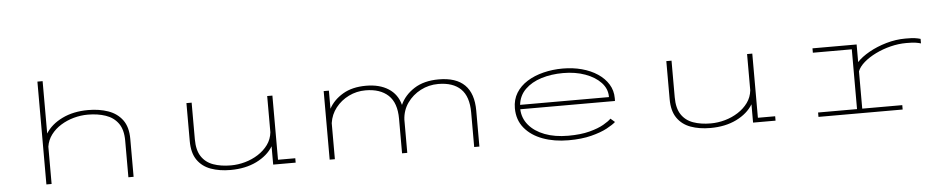

<svg xmlns="http://www.w3.org/2000/svg" viewBox="-42 -1067 6884 1395"><g transform="rotate(-5 3400.0 -369.0)"><path d="M251 0V-750H289V-368Q329 -432.5 410.2 -472.2Q491.5 -512 600 -512Q680.5 -512 745.5 -489.2Q810.5 -466.5 848.8 -415Q887 -363.5 887 -277V0H849V-267Q849 -347 815.8 -393.2Q782.5 -439.5 724.8 -459.2Q667 -479 594 -479Q543 -479 492 -465Q441 -451 397.8 -424.2Q354.5 -397.5 325.5 -359Q296.5 -320.5 289 -272V0Z M1593 12Q1512.5 12 1450 -10.8Q1387.5 -33.5 1351.8 -85Q1316 -136.5 1316 -223V-500H1354V-233Q1354 -153 1384.8 -106.8Q1415.5 -60.5 1470.8 -40.8Q1526 -21 1599 -21Q1651 -21 1702.8 -35.5Q1754.5 -50 1798.2 -78Q1842 -106 1870.8 -145.5Q1899.5 -185 1905 -235.5V-500H1943V-32H2069V0H1905V-133.5Q1865 -68 1783.8 -28Q1702.5 12 1593 12Z M2317 0V-500H2355V-368Q2388.5 -430.5 2457 -471.2Q2525.5 -512 2627 -512Q2724.5 -512 2789.5 -470.5Q2854.5 -429 2875 -350.5Q2906 -420 2977.2 -466Q3048.5 -512 3157 -512Q3409 -512 3409 -262V0H3371V-252Q3371 -368.5 3314.2 -423.8Q3257.5 -479 3150 -479Q3081 -479 3021.5 -448Q2962 -417 2924.2 -363.5Q2886.5 -310 2883 -242V0H2845V-252Q2845 -368.5 2785.5 -423.8Q2726 -479 2620 -479Q2554.5 -479 2497.5 -451Q2440.5 -423 2402.2 -374.2Q2364 -325.5 2355 -263V0Z M4059 11Q3955 11 3871.5 -19.8Q3788 -50.5 3739 -110Q3690 -169.5 3690 -255Q3690 -317.5 3719.5 -365.5Q3749 -413.5 3800.8 -446Q3852.5 -478.5 3919.5 -495.2Q3986.5 -512 4061 -512Q4135 -512 4200 -494.5Q4265 -477 4314.2 -444.2Q4363.5 -411.5 4391.5 -366Q4419.5 -320.5 4419.5 -264.5Q4419.5 -261 4419.5 -254.5Q4419.5 -248 4419 -244H3728.5Q3731 -178.5 3772.8 -128.5Q3814.5 -78.5 3888 -50.2Q3961.5 -22 4059 -22Q4150.5 -22 4215 -39Q4279.5 -56 4319 -78.8Q4358.5 -101.5 4375 -119L4406 -92Q4386 -73.5 4340.8 -49.2Q4295.5 -25 4225 -7Q4154.5 11 4059 11ZM4061 -479Q3974.5 -479 3902.2 -456.5Q3830 -434 3783.8 -388.8Q3737.5 -343.5 3730 -276H4378V-280Q4378 -337 4335.8 -382Q4293.5 -427 4221.8 -453Q4150 -479 4061 -479Z M5093 12Q5012.5 12 4950 -10.8Q4887.5 -33.5 4851.8 -85Q4816 -136.5 4816 -223V-500H4854V-233Q4854 -153 4884.8 -106.8Q4915.5 -60.5 4970.8 -40.8Q5026 -21 5099 -21Q5151 -21 5202.8 -35.5Q5254.5 -50 5298.2 -78Q5342 -106 5370.8 -145.5Q5399.5 -185 5405 -235.5V-500H5443V-32H5569V0H5405V-133.5Q5365 -68 5283.8 -28Q5202.5 12 5093 12Z M5882 0V-32H6166V-468H5882V-500H6204V-371.5Q6236.5 -407 6293.5 -439.2Q6350.5 -471.5 6420.5 -491.8Q6490.5 -512 6561.5 -512Q6607.5 -512 6630 -508.8Q6652.5 -505.5 6670.5 -500V-467Q6652.5 -472.5 6630.2 -475.8Q6608 -479 6564 -479Q6507 -479 6449 -464.5Q6391 -450 6340 -425Q6289 -400 6253 -368.8Q6217 -337.5 6204 -304V-32H6496V0Z"/></g></svg>

Font: Trispace Expanded Thin
Style: Regular
Weight: 100
Width: 7
Designer: Tyler Finck
Foundry: Etcetera Type Company
Version: Version 1.210; ttfautohint (v1.8.3)